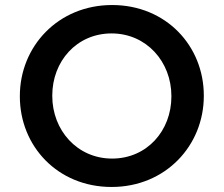

<svg xmlns="http://www.w3.org/2000/svg" viewBox="-20 -732 890 764"><path d="M424 12C639 12 791 -153 791 -350V-352C791 -549 641 -712 426 -712C211 -712 59 -547 59 -350V-348C59 -151 209 12 424 12ZM426 -101C287 -101 188 -214 188 -350V-352C188 -488 285 -599 424 -599C563 -599 662 -486 662 -350V-348C662 -212 565 -101 426 -101Z"/></svg>

Font: Mission Medium
Style: Regular
Weight: 500
Version: Version 1.000;FEAKit 1.0